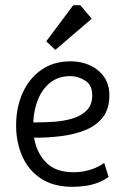

<svg xmlns="http://www.w3.org/2000/svg" viewBox="-20 -715 483 739"><path d="M259 4Q186 4 138 -27.5Q90 -59 66 -113Q42 -167 42 -232Q42 -301 67 -357Q92 -413 139 -446Q186 -479 252 -479Q293 -479 326.5 -463.5Q360 -448 380.5 -419Q401 -390 401 -348Q401 -295 375 -262.5Q349 -230 306.5 -213.5Q264 -197 215 -191Q166 -185 119 -185H111Q121 -127 157.5 -89.5Q194 -52 264 -52Q296 -52 327 -61.5Q358 -71 381 -88L398 -34Q379 -20 356 -11.5Q333 -3 308.5 0.5Q284 4 259 4ZM108 -244H125Q153 -244 189 -246.5Q225 -249 258 -258.5Q291 -268 313 -289.5Q335 -311 335 -348Q335 -388 307.5 -405Q280 -422 251 -422Q205 -422 174 -397.5Q143 -373 126.5 -332.5Q110 -292 108 -244ZM193 -523 158 -556 262 -695H289L333 -643Z"/></svg>

Font: Kreon Light
Style: Regular
Weight: 300
Designer: Julia Petretta
Foundry: Julia Petretta and Eli Heuer
Version: Version 2.002